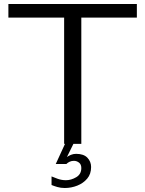

<svg xmlns="http://www.w3.org/2000/svg" viewBox="-20 -720 727 961"><path d="M301 0V-632H22V-700H665V-632H387V0ZM304 221Q284 221 267 216Q250 211 238 206V163Q249 168 269 175Q289 182 310 182Q336 182 361.5 167Q387 152 387 121Q387 103 375.5 94Q364 85 350 85Q338 85 328.5 89.5Q319 94 312 101H259L310 -10L351 -7L315 66Q323 60 335 55Q347 50 361 50Q399 50 417.5 69.5Q436 89 436 116Q436 151 416.5 174Q397 197 367 209Q337 221 304 221Z"/></svg>

Font: Panamera Medium
Style: Regular
Weight: 500
Designer: Bastien Sozeau
Foundry: NBR — Bastien Sozeau
Version: Version 3.002; ttfautohint (v1.8.4.7-5d5b);gftools[0.9.33]